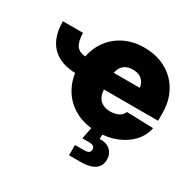

<svg xmlns="http://www.w3.org/2000/svg" viewBox="-160 -705 1095 1081"><g transform="rotate(30 388.0 -164.5)"><path d="M228.5 -213.9Q121.1 -213.9 65.4 -269.5Q9.8 -325.2 9.8 -432.1H140.6Q140.6 -378.9 159.7 -351.1Q178.7 -323.2 228.5 -323.2ZM487.3 11.2Q405.8 11.2 343.5 -22.9Q281.2 -57.1 246.6 -118.7Q211.9 -180.2 211.9 -260.7Q211.9 -341.3 246.3 -402.6Q280.8 -463.9 341.8 -498.5Q402.8 -533.2 483.4 -533.2Q543.5 -533.2 593 -513.9Q642.6 -494.6 678.5 -459Q714.4 -423.3 734.1 -374.3Q753.9 -325.2 753.9 -265.1V-214.8H270V-323.7H664.1L573.7 -303.7Q573.7 -332.5 563.7 -352.5Q553.7 -372.6 534.7 -383.1Q515.6 -393.6 487.8 -393.6Q460.9 -393.6 441.7 -383.1Q422.4 -372.6 412.1 -352.5Q401.9 -332.5 401.9 -303.7V-219.2Q401.9 -189 413.1 -167.7Q424.3 -146.5 445.1 -135.7Q465.8 -125 494.6 -125Q515.1 -125 532 -130.4Q548.8 -135.7 560.5 -145.8Q572.3 -155.8 577.6 -169.9L750.5 -164.6Q740.2 -112.3 703.6 -73Q667 -33.7 611.3 -11.2Q555.7 11.2 487.3 11.2ZM417 204.1V137.2H476.6Q496.6 137.2 506.1 130.6Q515.6 124 515.6 110.4Q515.6 97.2 506.1 90.6Q496.6 84 476.6 84H434.1L454.6 -19.5H521.5V0L520 38.1Q564.9 36.6 589.6 59.6Q614.3 82.5 614.3 118.2Q614.3 160.6 583.5 182.4Q552.7 204.1 494.1 204.1Z"/></g></svg>

Font: Inter 28pt Black
Style: Regular
Weight: 900
Designer: Rasmus Andersson
Foundry: rsms
Version: Version 4.001;git-66647c0bb